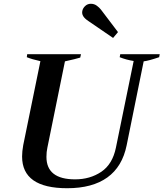

<svg xmlns="http://www.w3.org/2000/svg" viewBox="-20 -987 866 1017"><path d="M449 -875Q429 -888 421 -901Q413 -914 416 -929Q419 -944 431.5 -955.5Q444 -967 461 -967Q479 -967 492.5 -957Q506 -947 514 -937L605 -817L579 -786ZM97 -158Q97 -185 103 -218L194 -663Q149 -673 122 -684L124 -700H409L405 -682Q383 -675 324 -662L231 -205Q226 -183 226 -156Q226 -37 378 -37Q457 -37 516.5 -77Q576 -117 594 -205L688 -664Q649 -670 614 -684L617 -700H826L823 -684Q767 -665 741 -662L651 -218Q628 -104 548.5 -47Q469 10 336 10Q97 10 97 -158Z"/></svg>

Font: Trirong SemiBold
Style: Italic
Weight: 600
Italic angle: -12°
Designer: Katatrad Team
Foundry: CadsonDemak
Version: Version 1.001